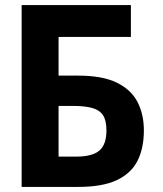

<svg xmlns="http://www.w3.org/2000/svg" viewBox="-20 -734 640 754"><path d="M65 0V-714H494V-589H210V-437H288Q382 -437 438.5 -409.5Q495 -382 520 -333.5Q545 -285 545 -222Q545 -152 520 -102.5Q495 -53 438.5 -26.5Q382 0 287 0ZM210 -119H280Q342 -119 370 -142.5Q398 -166 398 -222Q398 -261 384.5 -281.5Q371 -302 342 -310Q313 -318 268 -318H210Z"/></svg>

Font: Noto Sans Mono
Style: Bold
Weight: 700
Designer: Monotype Design Team
Foundry: Monotype Imaging Inc.
Version: Version 2.014